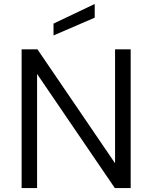

<svg xmlns="http://www.w3.org/2000/svg" viewBox="-20 -949 769 969"><path d="M89.1 0V-700H169L560.7 -125.1V-700H639.5V0H559.5L167.1 -575.7V0ZM250.1 -770.1V-829.9L458 -928.9V-859.8Z"/></svg>

Font: Envelope Sans Variable
Style: Regular
Weight: 500
Designer: Andreas Rasmussen / Norman Anderson
Foundry: mail.de GmbH
Version: Version 1.150